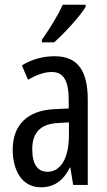

<svg xmlns="http://www.w3.org/2000/svg" viewBox="-20 -786 456 816"><path d="M344 -757V-766H247C226 -721 196 -671 158 -617V-606H210C251 -642 319 -715 344 -757ZM213 -547C162 -547 115 -534 73 -508L99 -447C137 -469 170 -480 200 -480C251 -480 272 -442 272 -360V-325L211 -322C98 -317 34 -256 34 -150C34 -65 71 10 154 10C210 10 249 -18 277 -74H279L291 0H353V-362C353 -480 314 -547 213 -547ZM225 -263 273 -266V-212C273 -114 238 -56 182 -56C141 -56 117 -86 117 -152C117 -222 152 -259 225 -263Z"/></svg>

Font: Noto Sans Sinhala UI ExtraCondensed
Style: Regular
Weight: 400
Width: 2
Designer: Jelle Bosma - Monotype Design Team
Foundry: Monotype Imaging Inc.
Version: Version 2.006